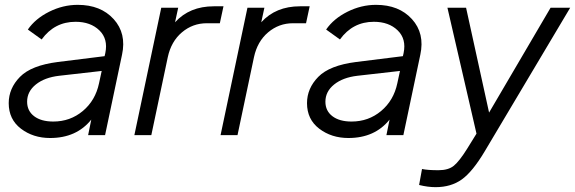

<svg xmlns="http://www.w3.org/2000/svg" viewBox="-20 -558 2375 793"><path d="M301 -538Q396 -538 449.5 -479Q503 -420 484 -332L414 0H344L357 -64Q296 12 187 12Q117 12 66.5 -26.5Q16 -65 16 -132Q16 -193 62.5 -240.5Q109 -288 219 -302L412 -326L415 -339Q427 -397 390.5 -432.5Q354 -468 292 -468Q205 -468 152 -395L95 -436Q126 -481 183 -509.5Q240 -538 301 -538ZM200 -56Q270 -56 322 -99.5Q374 -143 389 -214L400 -265L224 -245Q164 -238 128 -209Q92 -180 92 -138Q92 -100 121 -78Q150 -56 200 -56Z M863 -532H903L888 -462H834Q776 -462 731.5 -424.5Q687 -387 673 -322L605 0H535L646 -526H716L703 -466Q763 -532 863 -532Z M1219 -532H1259L1244 -462H1190Q1132 -462 1087.5 -424.5Q1043 -387 1029 -322L961 0H891L1002 -526H1072L1059 -466Q1119 -532 1219 -532Z M1533 -538Q1628 -538 1681.5 -479Q1735 -420 1716 -332L1646 0H1576L1589 -64Q1528 12 1419 12Q1349 12 1298.5 -26.5Q1248 -65 1248 -132Q1248 -193 1294.5 -240.5Q1341 -288 1451 -302L1644 -326L1647 -339Q1659 -397 1622.5 -432.5Q1586 -468 1524 -468Q1437 -468 1384 -395L1327 -436Q1358 -481 1415 -509.5Q1472 -538 1533 -538ZM1432 -56Q1502 -56 1554 -99.5Q1606 -143 1621 -214L1632 -265L1456 -245Q1396 -238 1360 -209Q1324 -180 1324 -138Q1324 -100 1353 -78Q1382 -56 1432 -56Z M2254 -526H2335L1982 67Q1932 151 1887.5 183Q1843 215 1779 215Q1747 215 1711 206L1723 140Q1746 145 1791 145Q1832 145 1854.5 126.5Q1877 108 1909 57L1948 -6L1828 -526H1905L2000 -93Z"/></svg>

Font: Plus Jakarta Display Light
Style: Italic
Weight: 300
Italic angle: -12°
Designer: Gumpita Rahayu
Foundry: Tokotype Studio
Version: Version 1.000;hotconv 1.0.109;makeotfexe 2.5.65596